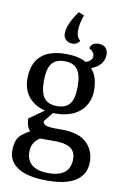

<svg xmlns="http://www.w3.org/2000/svg" viewBox="-100 -766 660 1041"><g transform="rotate(10 229.5 -245.5)"><path d="M260 -612Q260 -593 265 -580.5Q270 -568 282 -558Q267 -536 243 -536Q220 -536 206 -549Q192 -562 192 -583Q192 -610 207.5 -644Q223 -678 247 -710L278 -697Q260 -650 260 -612ZM22 93Q22 58 30 37Q38 16 54 2Q70 -12 99 -28Q77 -53 77 -95L159 -153Q100 -167 67.5 -207.5Q35 -248 35 -308Q35 -390 81 -432.5Q127 -475 218 -475Q287 -475 330 -451Q366 -462 366 -490Q366 -500 358.5 -510Q351 -520 338 -526Q338 -541 350.5 -550.5Q363 -560 385 -560Q408 -560 421.5 -546.5Q435 -533 435 -510Q435 -480 417 -457.5Q399 -435 365 -423Q402 -382 402 -308Q402 -234 352.5 -190.5Q303 -147 218 -147H204L162 -95Q164 -80 177.5 -74Q191 -68 226 -67H268Q360 -67 403.5 -25.5Q447 16 447 80Q447 147 394.5 183Q342 219 235 219Q129 219 75.5 185Q22 151 22 93ZM311 -311Q311 -376 289 -405.5Q267 -435 218 -435Q169 -435 147 -405.5Q125 -376 125 -311Q125 -246 147 -217Q169 -188 218 -188Q267 -188 289 -217Q311 -246 311 -311ZM355 80Q355 39 326.5 20Q298 1 244 1H159Q114 30 114 80Q114 129 145 153.5Q176 178 235 178Q355 178 355 80Z"/></g></svg>

Font: Caladea
Style: Regular
Weight: 400
Designer: Carolina Giovagnoli and Andres Torresi
Foundry: Carolina Giovagnoli & Andres Torresi
Version: Version 1.001